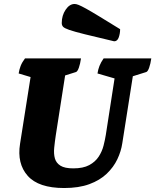

<svg xmlns="http://www.w3.org/2000/svg" viewBox="-20 -935 782 967"><path d="M303 12Q174 12 119.5 -49.5Q65 -111 81 -211L134 -547L74 -565Q77 -585 84 -603Q91 -621 106 -641H388Q384 -613 377 -593.5Q370 -574 362 -572L308 -555L261 -254Q256 -221 253 -190.5Q250 -160 256.5 -137Q263 -114 284.5 -100.5Q306 -87 349 -87Q399 -87 429.5 -103.5Q460 -120 477 -146Q494 -172 501.5 -201.5Q509 -231 513 -256L557 -540L471 -565Q474 -585 481 -603Q488 -621 502 -641H742Q738 -613 731 -593.5Q724 -574 716 -572L649 -551L596 -214Q590 -173 571 -133Q552 -93 517.5 -60Q483 -27 430 -7.5Q377 12 303 12ZM555 -727Q461 -749 407 -762.5Q353 -776 328.5 -784.5Q304 -793 297.5 -800.5Q291 -808 291 -819Q291 -857 310.5 -886Q330 -915 356 -915Q364 -915 376.5 -910Q389 -905 413.5 -891.5Q438 -878 479 -853Q520 -828 585 -788Q585 -766 578 -746.5Q571 -727 555 -727Z"/></svg>

Font: Petrona Black
Style: Italic
Weight: 900
Italic angle: -9°
Designer: Ringo R. Seeber
Foundry: Ringo R. Seeber
Version: Version 2.001; ttfautohint (v1.8.3)